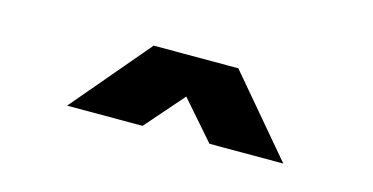

<svg xmlns="http://www.w3.org/2000/svg" viewBox="-33 -884 668 344"><g transform="rotate(15 301.0 -712.0)"><path d="M221 -784H378L500 -640H363L301 -711L239 -640H99Z"/></g></svg>

Font: Eudoxus Sans ExtraBold
Style: Regular
Weight: 800
Designer: Stijn de Vries
Foundry: tokotype
Version: Version 2.005